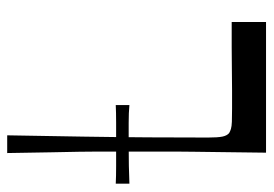

<svg xmlns="http://www.w3.org/2000/svg" viewBox="-130 -610 741 520"><g transform="rotate(-90 240.0 -350.5)"><path d="M2 -370V-407Q22 -406 50 -406Q78 -406 108 -406Q138 -406 166.5 -406Q195 -406 215 -407V-370Q195 -372 166.5 -372Q138 -372 108 -372Q79 -372 50.5 -371.5Q22 -371 2 -370ZM440 0H86Q87 -72 87.5 -118Q88 -164 88.5 -194.5Q89 -225 89 -247.5Q89 -270 89 -293.5Q89 -317 89 -350Q89 -383 89 -406.5Q89 -430 89 -453Q89 -476 88.5 -506Q88 -536 87 -582.5Q86 -629 85 -701H133Q131 -590 129.5 -495.5Q128 -401 127.5 -318Q127 -235 127 -157Q127 -131 129.5 -118.5Q132 -106 139 -100Q144 -97 150.5 -95Q157 -93 170 -92.5Q183 -92 205 -92Q228 -92 254.5 -92Q281 -92 310.5 -92.5Q340 -93 372.5 -93Q405 -93 440 -93Z"/></g></svg>

Font: Ojuju Medium
Style: Regular
Weight: 500
Designer: Chisaokwu Joboson, Mirko Velimirovic
Foundry: Udi Foundry
Version: Version 1.000